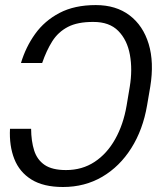

<svg xmlns="http://www.w3.org/2000/svg" viewBox="-20 -742 632 772"><path d="M20.2 -224.1H105.1Q105.5 -174.4 117.4 -136.9Q129.3 -99.4 159.6 -78.8Q190 -58.2 245.4 -58.2Q310.4 -58.2 360.3 -91.1Q410.2 -123.9 443 -182.4Q475.9 -240.8 489 -317.1L501.8 -393.5Q513.1 -462.4 502.3 -521.8Q491.5 -581.3 455.6 -617.7Q419.7 -654.1 355.1 -653.8Q291.9 -654.1 252.8 -633.7Q213.8 -613.3 190.3 -576.2Q166.9 -539.1 149.5 -488.6H64.3Q83.5 -552.9 121.3 -605.6Q159.1 -658.4 219.3 -690Q279.5 -721.6 365.1 -721.6Q446.4 -721.6 500.9 -680.4Q555.4 -639.2 577.8 -565.3Q600.1 -491.5 584.2 -393.5L571.4 -318.5Q554.7 -220.5 508 -146.5Q461.3 -72.4 391.2 -31.2Q321 9.9 233.3 9.9Q154.8 9.9 106.5 -20.1Q58.2 -50.1 37.5 -103Q16.7 -155.9 20.2 -224.1Z"/></svg>

Font: Inter UI Light
Style: Italic
Weight: 300
Italic angle: 9.39999°
Designer: Rasmus Andersson
Foundry: rsms
Version: 3.2;8d6f07862